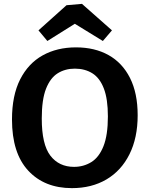

<svg xmlns="http://www.w3.org/2000/svg" viewBox="-20 -961 772 993"><path d="M352 12Q210 12 126 -78.5Q42 -169 42 -343Q42 -467 84 -550Q126 -633 200.5 -674.5Q275 -716 373 -716Q470 -716 541.5 -676Q613 -636 652.5 -557.5Q692 -479 692 -365Q692 -248 649.5 -163Q607 -78 530.5 -33Q454 12 352 12ZM363 -98Q412 -98 452 -122.5Q492 -147 515 -204.5Q538 -262 538 -359Q538 -449 517 -503.5Q496 -558 457.5 -582Q419 -606 367 -606Q317 -606 278.5 -582Q240 -558 218 -502Q196 -446 196 -348Q196 -214 240.5 -156Q285 -98 363 -98ZM225 -749 179 -804 324 -934 404 -941 559 -804 512 -749 367 -838Z"/></svg>

Font: Bitter
Style: Bold
Weight: 700
Designer: Sol Matas, and Bitter project Authors
Foundry: Sol Matas
Version: Version 2.001